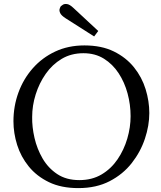

<svg xmlns="http://www.w3.org/2000/svg" viewBox="-20 -949 828 985"><path d="M413 -716Q501 -716 564 -685Q627 -654 667.5 -603.5Q708 -553 727 -491.5Q746 -430 746 -369Q746 -305 723.5 -237.5Q701 -170 656 -112.5Q611 -55 542.5 -19.5Q474 16 382 16Q294 16 231 -14.5Q168 -45 127.5 -95Q87 -145 68 -205.5Q49 -266 49 -327Q49 -404 74.5 -474Q100 -544 148 -598.5Q196 -653 263 -684.5Q330 -716 413 -716ZM408 -676Q345 -676 296.5 -647Q248 -618 214.5 -570Q181 -522 163 -464.5Q145 -407 145 -349Q144 -298 157 -241.5Q170 -185 198.5 -136Q227 -87 273.5 -56Q320 -25 387 -25Q452 -25 501 -54Q550 -83 583 -131.5Q616 -180 633 -238Q650 -296 650 -353Q650 -412 634.5 -469.5Q619 -527 588.5 -573.5Q558 -620 513 -648Q468 -676 408 -676ZM463 -762 317 -855Q295 -869 289 -881.5Q283 -894 286 -903.5Q289 -913 292 -917Q295 -920 303 -925Q311 -930 324.5 -928Q338 -926 357 -908L484 -790Z"/></svg>

Font: Lora Italic
Style: Italic
Weight: 400
Italic angle: -3°
Designer: Olga Karpushina, Alexei Vanyashin (Cyrillic)
Foundry: Cyreal
Version: Version 2.210; ttfautohint (v1.8.1.43-b0c9)